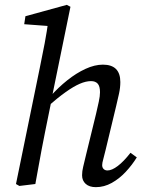

<svg xmlns="http://www.w3.org/2000/svg" viewBox="-20 -760 596 793"><path d="M60 8 46 0 144 -478Q155 -531 164.5 -581Q174 -631 181 -684L201 -651L80 -660L85 -693L256 -740L271 -732L195 -361L193 -347L166 -214Q159 -178 152 -142.5Q145 -107 139 -71.5Q133 -36 126 0ZM376 13Q349 13 334 -0.5Q319 -14 319 -36Q319 -53 323.5 -71Q328 -89 335 -119L377 -291Q383 -317 388 -340Q393 -363 393 -379Q393 -404 383.5 -414.5Q374 -425 356 -425Q335 -425 309.5 -414Q284 -403 251 -379.5Q218 -356 177 -320V-362H188Q221 -399 258 -428.5Q295 -458 333 -475.5Q371 -493 405 -493Q441 -493 459 -475Q477 -457 477 -421Q477 -398 471.5 -373Q466 -348 460 -323L416 -140Q411 -118 406.5 -102.5Q402 -87 402 -78Q402 -68 408 -62Q414 -56 424 -56Q442 -56 466.5 -74.5Q491 -93 519 -129L545 -110Q526 -79 499.5 -50.5Q473 -22 441.5 -4.5Q410 13 376 13Z"/></svg>

Font: Source Serif 4 18pt
Style: Italic
Weight: 400
Italic angle: -12°
Designer: Frank Grießhammer
Foundry: Adobe Systems Incorporated
Version: Version 4.004;hotconv 1.0.116;makeotfexe 2.5.65601